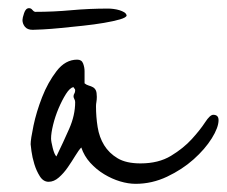

<svg xmlns="http://www.w3.org/2000/svg" viewBox="-20 -502 555 470"><path d="M515 -208Q515 -190 498.5 -163.5Q482 -137 454 -112Q426 -87 389 -69.5Q352 -52 312 -52Q294 -52 274 -58Q254 -64 235 -75.5Q216 -87 201 -103.5Q186 -120 179 -141Q173 -135 164.5 -121Q156 -107 146 -92.5Q136 -78 124 -67.5Q112 -57 99 -57Q86 -57 77.5 -70.5Q69 -84 64 -100.5Q59 -117 57 -132Q55 -147 55 -149Q55 -161 62 -194.5Q69 -228 83 -264Q97 -300 118.5 -328Q140 -356 169 -356Q180 -356 183.5 -346.5Q187 -337 187 -328V-298Q192 -294 197.5 -292.5Q203 -291 207.5 -288.5Q212 -286 214.5 -281Q217 -276 217 -265Q217 -258 216 -252.5Q215 -247 215 -242Q215 -216 219 -191Q223 -166 235 -146.5Q247 -127 268 -114.5Q289 -102 324 -102Q368 -102 398.5 -120.5Q429 -139 449.5 -161.5Q470 -184 482 -202.5Q494 -221 502 -221Q515 -221 515 -208ZM164 -252Q164 -256 162 -259.5Q160 -263 160 -266Q160 -270 162 -273Q164 -276 164 -281Q164 -284 162 -285.5Q160 -287 160 -289Q151 -287 141.5 -272Q132 -257 123.5 -237Q115 -217 110 -196.5Q105 -176 105 -163Q105 -156 109 -140Q113 -124 118 -119Q135 -154 149.5 -187Q164 -220 164 -252ZM290 -464Q289 -459 273.5 -454.5Q258 -450 234.5 -446Q211 -442 183 -439Q155 -436 129.5 -433.5Q104 -431 85 -430Q66 -429 60 -429Q47 -429 41 -436.5Q35 -444 35 -453Q35 -458 39 -470Q43 -482 51 -482Q56 -482 59 -478Q62 -474 66 -473Q111 -473 154.5 -477Q198 -481 245 -481Q251 -481 258.5 -480Q266 -479 272.5 -477Q279 -475 284 -472Q289 -469 290 -464Z"/></svg>

Font: Reenie Beanie
Style: Regular
Weight: 500
Designer: James Grieshaber
Foundry: James Grieshaber
Version: Version 1.000